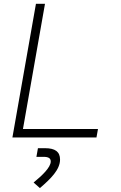

<svg xmlns="http://www.w3.org/2000/svg" viewBox="-20 -713 626 996"><path d="M44.4 0H480.5L488.3 -43.9H99.1L213.4 -693.4H166.5ZM187 262.7C243.7 213.9 291.5 167 291.5 114.7C291.5 74.2 266.1 55.7 213.4 55.7H176.8L168.9 100.6H205.6C231.4 100.6 243.2 107.9 243.2 124.5C243.2 156.2 196.8 198.7 154.3 233.9Z"/></svg>

Font: Cascadia Code PL ExtraLight
Style: Italic
Weight: 200
Italic angle: -10°
Monospace: yes
Designer: Aaron Bell
Foundry: Saja Typeworks
Version: Version 2404.023